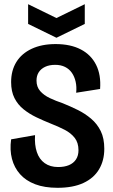

<svg xmlns="http://www.w3.org/2000/svg" viewBox="-20 -882 540 915"><path d="M254 13Q192 13 147.5 -4Q103 -21 75.5 -52Q48 -83 37 -125Q26 -167 33 -218L147 -238Q144 -192 155.5 -157.5Q167 -123 193 -104.5Q219 -86 257 -86Q287 -86 308.5 -95Q330 -104 342 -122Q354 -140 354 -166Q354 -202 336 -225Q318 -248 288 -263.5Q258 -279 222 -293Q187 -307 153.5 -323Q120 -339 92.5 -361Q65 -383 49 -414.5Q33 -446 33 -491Q33 -546 58 -586.5Q83 -627 131 -649.5Q179 -672 245 -672Q316 -672 365 -646.5Q414 -621 438 -573Q462 -525 457 -458L343 -440Q346 -468 340.5 -492.5Q335 -517 322.5 -535Q310 -553 290 -563Q270 -573 243 -573Q215 -573 195 -563.5Q175 -554 164.5 -537.5Q154 -521 154 -498Q154 -468 171.5 -448Q189 -428 217.5 -414.5Q246 -401 279 -390Q316 -375 350.5 -358Q385 -341 414 -316.5Q443 -292 460 -257.5Q477 -223 477 -173Q477 -117 452 -75Q427 -33 377.5 -10Q328 13 254 13ZM114 -862 249 -796 384 -862V-768L249 -702L114 -768Z"/></svg>

Font: Bricolage Grotesque 72pt SemiCondensed SemiBold
Style: Regular
Weight: 600
Width: 4
Designer: Mathieu Triay
Foundry: Atelier Triay
Version: Version 1.001;gftools[0.9.33.dev8+g029e19f]